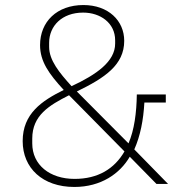

<svg xmlns="http://www.w3.org/2000/svg" viewBox="-20 -730 721 762"><path d="M601 0H647L513 -137C537 -191 549 -253 553 -323H638V-355H523C522 -283 513 -214 490 -161L285 -367C396 -421 473 -472 473 -568C473 -648 410 -710 311 -710C206 -710 139 -644 139 -551C139 -486 174 -437 233 -373C146 -330 70 -279 70 -170C70 -63 149 12 275 12C381 12 456 -41 495 -108ZM310 -680C378 -680 437 -639 437 -570V-557C437 -486 363 -434 264 -388C215 -442 175 -491 175 -544V-560C175 -627 226 -680 310 -680ZM108 -161V-180C108 -272 175 -312 254 -352L474 -129C434 -60 369 -20 276 -20C178 -20 108 -75 108 -161Z"/></svg>

Font: IBM Plex Thai ExtraLight
Style: Regular
Weight: 200
Designer: Mike Abbink, Paul van der Laan, Pieter van Rosmalen, Ben Mitchell, Mark Frömberg
Foundry: Bold Monday
Version: Version 1.0